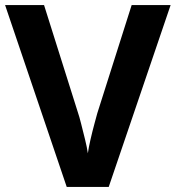

<svg xmlns="http://www.w3.org/2000/svg" viewBox="-20 -734 690 754"><path d="M650 -714 407 0H242L0 -714H153L287 -289Q291 -278 298.5 -248.5Q306 -219 314 -186.5Q322 -154 325 -132Q328 -154 335.5 -186.5Q343 -219 351 -248.5Q359 -278 362 -289L497 -714Z"/></svg>

Font: Noto Sans Adlam
Style: Regular
Weight: 400
Designer: Mark Jamra, Neil Patel
Foundry: JamraPatel LLC
Version: Version 3.001